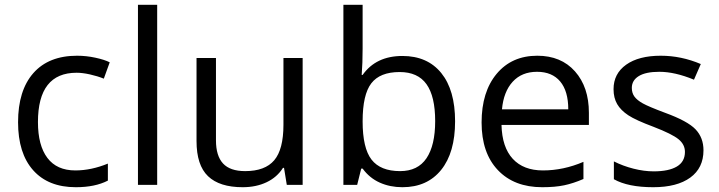

<svg xmlns="http://www.w3.org/2000/svg" viewBox="-20 -780 3034 810"><path d="M299.8 9.8Q183.6 9.8 119.9 -61.8Q56.2 -133.3 56.2 -264.2Q56.2 -398.4 120.8 -471.7Q185.5 -544.9 305.2 -544.9Q343.8 -544.9 382.3 -536.6Q420.9 -528.3 442.9 -517.1L418 -448.2Q391.1 -459 359.4 -466.1Q327.6 -473.1 303.2 -473.1Q140.1 -473.1 140.1 -265.1Q140.1 -166.5 179.9 -113.8Q219.7 -61 297.9 -61Q364.7 -61 435.1 -89.8V-18.1Q381.3 9.8 299.8 9.8Z M643.1 0H562V-759.8H643.1Z M891.1 -535.2V-188Q891.1 -122.6 920.9 -90.3Q950.7 -58.1 1014.2 -58.1Q1098.1 -58.1 1137 -104Q1175.8 -149.9 1175.8 -253.9V-535.2H1256.8V0H1189.9L1178.2 -71.8H1173.8Q1148.9 -32.2 1104.7 -11.2Q1060.5 9.8 1003.9 9.8Q906.2 9.8 857.7 -36.6Q809.1 -83 809.1 -185.1V-535.2Z M1677.7 -543.9Q1783.2 -543.9 1841.6 -471.9Q1899.9 -399.9 1899.9 -268.1Q1899.9 -136.2 1841.1 -63.2Q1782.2 9.8 1677.7 9.8Q1625.5 9.8 1582.3 -9.5Q1539.1 -28.8 1509.8 -68.8H1503.9L1486.8 0H1428.7V-759.8H1509.8V-575.2Q1509.8 -513.2 1505.9 -463.9H1509.8Q1566.4 -543.9 1677.7 -543.9ZM1666 -476.1Q1583 -476.1 1546.4 -428.5Q1509.8 -380.9 1509.8 -268.1Q1509.8 -155.3 1547.4 -106.7Q1585 -58.1 1668 -58.1Q1742.7 -58.1 1779.3 -112.5Q1815.9 -167 1815.9 -269Q1815.9 -373.5 1779.3 -424.8Q1742.7 -476.1 1666 -476.1Z M2267.6 9.8Q2148.9 9.8 2080.3 -62.5Q2011.7 -134.8 2011.7 -263.2Q2011.7 -392.6 2075.4 -468.8Q2139.2 -544.9 2246.6 -544.9Q2347.2 -544.9 2405.8 -478.8Q2464.4 -412.6 2464.4 -304.2V-252.9H2095.7Q2098.1 -158.7 2143.3 -109.9Q2188.5 -61 2270.5 -61Q2356.9 -61 2441.4 -97.2V-24.9Q2398.4 -6.3 2360.1 1.7Q2321.8 9.8 2267.6 9.8ZM2245.6 -477.1Q2181.2 -477.1 2142.8 -435.1Q2104.5 -393.1 2097.7 -318.8H2377.4Q2377.4 -395.5 2343.3 -436.3Q2309.1 -477.1 2245.6 -477.1Z M2947.8 -146Q2947.8 -71.3 2892.1 -30.8Q2836.4 9.8 2735.8 9.8Q2629.4 9.8 2569.8 -23.9V-99.1Q2608.4 -79.6 2652.6 -68.4Q2696.8 -57.1 2737.8 -57.1Q2801.3 -57.1 2835.4 -77.4Q2869.6 -97.7 2869.6 -139.2Q2869.6 -170.4 2842.5 -192.6Q2815.4 -214.8 2736.8 -245.1Q2662.1 -272.9 2630.6 -293.7Q2599.1 -314.5 2583.7 -340.8Q2568.4 -367.2 2568.4 -403.8Q2568.4 -469.2 2621.6 -507.1Q2674.8 -544.9 2767.6 -544.9Q2854 -544.9 2936.5 -509.8L2907.7 -443.8Q2827.1 -477.1 2761.7 -477.1Q2704.1 -477.1 2674.8 -459Q2645.5 -440.9 2645.5 -409.2Q2645.5 -387.7 2656.5 -372.6Q2667.5 -357.4 2691.9 -343.8Q2716.3 -330.1 2785.6 -304.2Q2880.9 -269.5 2914.3 -234.4Q2947.8 -199.2 2947.8 -146Z"/></svg>

Font: f01972551
Style: Regular
Weight: 400
Foundry: Ascender Corporation
Version: Version 1.10